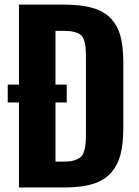

<svg xmlns="http://www.w3.org/2000/svg" viewBox="-20 -830 614 850"><path d="M64 0V-376.5H14.2V-455.6H64V-809.6H260.7Q337.4 -809.6 388.4 -795.4Q439.5 -781.2 470 -749Q500.5 -716.8 513.2 -670.7Q525.9 -624.5 525.9 -555.2V-263.2Q525.9 -192.9 513.2 -145Q500.5 -97.2 470.2 -63.7Q439.9 -30.3 389.6 -15.1Q339.4 0 264.6 0ZM225.6 -114.7H265.1Q292.5 -114.7 310.3 -120.6Q328.1 -126.5 338.1 -135.5Q348.1 -144.5 353.3 -163.8Q358.4 -183.1 359.4 -200Q360.4 -216.8 360.4 -249V-573.7Q360.4 -602.5 358.9 -619.6Q357.4 -636.7 352.1 -652.6Q346.7 -668.5 336.2 -676.3Q325.7 -684.1 308.1 -688.7Q290.5 -693.4 264.2 -693.4H225.6V-455.6H275.4V-376.5H225.6Z"/></svg>

Font: Oswald
Style: DemiBold
Weight: 600
Designer: Vernon Adams
Foundry: Vernon Adams
Version: 3.0; ttfautohint (v0.95) -l 8 -r 50 -G 200 -x 0 -w "G" -W -c